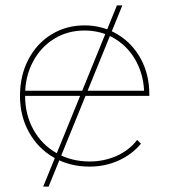

<svg xmlns="http://www.w3.org/2000/svg" viewBox="-20 -614 627 711"><path d="M54 -259Q54 -334 85 -393.5Q116 -453 170.5 -486.5Q225 -520 293 -520Q360 -520 415 -487Q470 -454 501.5 -396Q533 -338 533 -264Q533 -262 533 -259H65V-278H522L514 -263Q514 -330 485.5 -384.5Q457 -439 406.5 -470Q356 -501 293 -501Q230 -501 180 -470Q130 -439 101.5 -384.5Q73 -330 73 -263V-259Q73 -189 104 -133.5Q135 -78 189.5 -47Q244 -16 312 -16Q365 -16 411.5 -36.5Q458 -57 488 -96L502 -82Q468 -41 418 -19Q368 3 312 3Q238 3 179.5 -30.5Q121 -64 87.5 -124Q54 -184 54 -259ZM413 -594H433L160 77H140Z"/></svg>

Font: iiserrat Thin
Style: Regular
Weight: 100
Designer: Akira Ohta
Foundry: Akira Ohta
Version: Version 1.200;Glyphs 3.3.1 (3343)